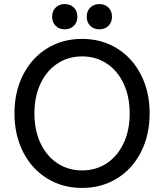

<svg xmlns="http://www.w3.org/2000/svg" viewBox="-20 -907 807 943"><path d="M51 -350Q51 -456 93.5 -539.5Q136 -623 211.5 -669.5Q287 -716 383 -716Q479 -716 554.5 -669.5Q630 -623 672.5 -539.5Q715 -456 715 -350Q715 -244 672.5 -160.5Q630 -77 554.5 -30.5Q479 16 383 16Q287 16 211.5 -30.5Q136 -77 93.5 -160.5Q51 -244 51 -350ZM383 -70Q452 -70 505 -105.5Q558 -141 587.5 -204.5Q617 -268 617 -350Q617 -432 587.5 -495.5Q558 -559 505 -594.5Q452 -630 383 -630Q315 -630 261.5 -594.5Q208 -559 178.5 -495.5Q149 -432 149 -350Q149 -268 178.5 -204.5Q208 -141 261.5 -105.5Q315 -70 383 -70ZM298 -887Q325 -887 342.5 -870Q360 -853 360 -825Q360 -797 342.5 -780Q325 -763 298 -763Q271 -763 253.5 -780Q236 -797 236 -825Q236 -853 253.5 -870Q271 -887 298 -887ZM468 -887Q495 -887 512.5 -870Q530 -853 530 -825Q530 -797 512.5 -780Q495 -763 468 -763Q441 -763 423.5 -780Q406 -797 406 -825Q406 -853 423.5 -870Q441 -887 468 -887Z"/></svg>

Font: MedMera Sans Display
Style: Regular
Weight: 500
Designer: Kasper Nordkvist
Foundry: UNCUT.wtf
Version: Version 1.300